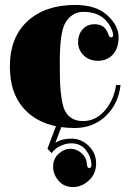

<svg xmlns="http://www.w3.org/2000/svg" viewBox="-20 -508 555 777"><path d="M448 -154 450 -164H468Q459 -87 408 -38.5Q357 10 282 10Q160 10 90 -55Q20 -120 20 -238.5Q20 -357 91.5 -422.5Q163 -488 284 -488Q369 -488 414.5 -446Q460 -404 460 -358Q460 -312 436.5 -287Q413 -262 377 -262Q341 -262 318.5 -284Q296 -306 296 -337.5Q296 -369 314.5 -389.5Q333 -410 363 -410Q405 -410 418 -370Q422 -357 429 -357Q438 -357 438 -367Q438 -370 436 -378Q408 -460 317 -460Q290 -460 271 -445.5Q252 -431 242.5 -412Q233 -393 228 -360Q222 -319 222 -258Q222 -197 223.5 -166Q225 -135 230 -104Q235 -73 245 -56Q267 -18 316 -18Q365 -18 401 -57Q437 -96 448 -154ZM204 70Q230 53 269.5 53Q309 53 339 82.5Q369 112 369 153.5Q369 195 340 222Q311 249 275 249Q239 249 217 223.5Q195 198 195 166Q195 134 217.5 114Q240 94 265 94Q290 94 310 112Q330 130 331 151Q332 172 341 172Q350 172 350 160Q350 130 329 101Q308 72 268 72Q245 72 222.5 83.5Q200 95 189 112L172 94L209 -4L229 4Z"/></svg>

Font: Elsie Swash Caps Black
Style: Regular
Weight: 900
Designer: Alejandro Inler
Foundry: Alejandro Inler
Version: 1.003